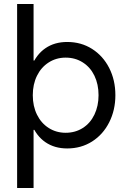

<svg xmlns="http://www.w3.org/2000/svg" viewBox="-20 -727 638 958"><path d="M65.4 -707H147.5V-385.7L126 -252L147.5 -101.6V210.9H65.4ZM163.1 -79.1H101.6V-424.8H163.1L113.3 -252Q113.3 -335.9 137.2 -395.5Q161.1 -455.1 206.5 -486.3Q252 -517.6 315.4 -517.6Q384.8 -517.6 439.5 -482.9Q494.1 -448.2 524.9 -387.7Q555.7 -327.1 555.7 -252Q555.7 -177.7 524.9 -116.7Q494.1 -55.7 439.5 -21Q384.8 13.7 315.4 13.7Q252 13.7 206.5 -17.6Q161.1 -48.8 137.2 -108.4Q113.3 -168 113.3 -252ZM471.7 -252Q471.7 -306.6 451.2 -349.1Q430.7 -391.6 393.1 -415.5Q355.5 -439.5 307.6 -439.5Q260.7 -439.5 223.1 -415.5Q185.5 -391.6 164.6 -349.1Q143.6 -306.6 143.6 -252Q143.6 -197.3 164.6 -154.8Q185.5 -112.3 223.1 -88.4Q260.7 -64.5 307.6 -64.5Q355.5 -64.5 393.1 -88.4Q430.7 -112.3 451.2 -155.3Q471.7 -198.2 471.7 -252Z"/></svg>

Font: Wanted Sans Variable
Style: Regular
Weight: 400
Designer: Original Design by Kil Hyung-jin and Kang Hanbin, Wanted Lab, Inc; Hangeul from Source Han Sans by Jang Soo-young and Ka
Foundry: Wanted Lab, Inc.
Version: Version 1.003;Glyphs 3.2 (3227)